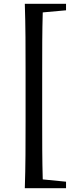

<svg xmlns="http://www.w3.org/2000/svg" viewBox="-20 -810 400 1006"><path d="M157 176H326V142L204 130C201 29 201 -74 201 -175V-440C201 -543 201 -645 204 -745L326 -756V-790H110C114 -674 114 -556 114 -440V-175C114 -57 114 62 110 176Z"/></svg>

Font: Noto Serif HK SemiBold
Style: Regular
Weight: 600
Designer: Ryoko NISHIZUKA 西塚涼子 (kana & ideographs); Frank Grießhammer (Latin, Greek & Cyrillic); Wenlong ZHANG 张文龙 (bopomofo); San
Foundry: Adobe
Version: Version 2.001;hotconv 1.1.0;makeotfexe 2.6.0